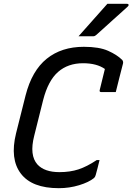

<svg xmlns="http://www.w3.org/2000/svg" viewBox="-20 -965 693 1005"><path d="M288 20Q147 20 89 -56.5Q31 -133 64 -267L114 -466Q147 -595 224.5 -657.5Q302 -720 419 -720Q499 -720 546 -699Q593 -678 620 -651Q626 -643 624 -633Q615 -599 605 -559Q595 -519 586 -483H510Q499 -483 502 -494Q508 -520 515 -547Q522 -574 529 -604Q486 -634 415 -634Q336 -634 284 -588.5Q232 -543 206 -442L159 -254Q133 -152 176 -104Q213 -64 291 -64Q347 -64 391 -78.5Q435 -93 486 -127H501Q496 -106 491 -86.5Q486 -67 481 -49Q478 -38 472 -33Q445 -11 394 4.5Q343 20 288 20ZM542 -945H646Q652 -945 653 -940Q654 -935 648 -930Q624 -908 606.5 -892.5Q589 -877 572.5 -862Q556 -847 535.5 -828.5Q515 -810 485 -783Q482 -780 477.5 -777.5Q473 -775 467 -775H391Q430 -820 466 -859.5Q502 -899 542 -945Z"/></svg>

Font: Recursive Mn Lnr St
Style: Italic
Weight: 400
Italic angle: -15°
Monospace: yes
Version: Version 1.079;hotconv 1.0.112;makeotfexe 2.5.65598; ttfautoh